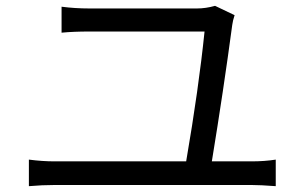

<svg xmlns="http://www.w3.org/2000/svg" viewBox="-20 -695 1040 658"><path d="M79 -148Q125 -142 167 -142H618Q661 -392 681 -587Q549 -587 287 -587Q232 -587 191 -583V-672Q237 -666 286 -666Q357 -666 655 -666Q685 -666 717 -675L784 -643Q778 -625 776 -610Q746 -386 706 -142H842Q887 -142 925 -148V-57Q872 -61 842 -61H167Q125 -61 79 -57Z"/></svg>

Font: Gothic Nguyen
Style: Regular
Weight: 400
Designer: MORI Takayuki
Version: Version 1.220;July 21, 2023;FontCreator 14.0.0.2814 64-bit